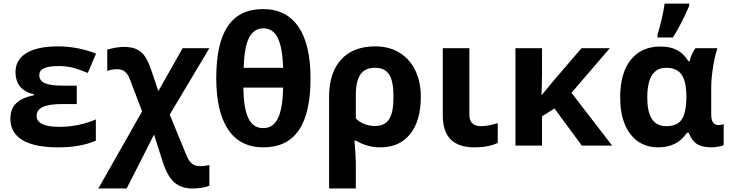

<svg xmlns="http://www.w3.org/2000/svg" viewBox="-20 -816 4098 1076"><path d="M335 -335.9C241.7 -335.9 200.2 -352.1 200.2 -395C200.2 -430.2 235.4 -445.8 309.1 -445.8C334 -445.8 357.9 -443.4 380.4 -438.5C402.8 -433.1 433.6 -422.9 472.2 -407.2L518.1 -515.1C489.3 -527.3 456.1 -537.6 418.5 -544.9C380.4 -552.2 342.8 -556.2 305.2 -556.2C152.8 -556.2 66.9 -504.9 66.9 -413.1C66.9 -345.2 101.6 -303.2 170.9 -287.1V-282.2C77.1 -264.2 38.1 -220.7 38.1 -150.9C38.1 -43.9 131.8 9.8 305.2 9.8C390.6 9.8 460.9 -2.9 517.1 -27.8V-147C488.3 -133.8 455.6 -123.5 419.9 -116.2C384.3 -108.9 349.6 -105 315.9 -105C228.5 -105 185.1 -125.5 185.1 -166C185.1 -212.9 232.9 -232.9 328.1 -232.9H410.2V-335.9Z M672.4 -553.2C648.4 -553.2 618.2 -548.3 581.1 -538.1V-418.9C600.1 -425.3 619.1 -428.2 637.2 -428.2C673.8 -428.2 694.8 -409.2 710.9 -363.8L776.4 -191.9L531.2 240.2H689.9L843.3 -62L894 97.2C911.1 148.4 932.6 185.5 958.5 207.5C984.4 229.5 1017.6 240.2 1058.1 240.2C1093.8 240.2 1125.5 235.4 1153.3 225.1V108.9C1136.2 113.3 1120.1 115.2 1104 115.2C1064.5 115.2 1044.4 99.6 1026.4 58.1L931.2 -173.8L1153.3 -545.9H1003.4L867.2 -305.2L831.1 -413.1C817.9 -453.1 804.7 -482.4 791.5 -501C765.6 -537.6 731 -553.2 672.4 -553.2Z M1720.2 -377.9C1720.2 -631.3 1627 -765.1 1455.1 -765.1C1277.8 -765.1 1191.9 -640.1 1191.9 -377.9C1191.9 -126 1282.7 9.8 1455.1 9.8C1633.3 9.8 1720.2 -116.2 1720.2 -377.9ZM1456.1 -657.2C1530.3 -657.2 1561.5 -584 1566.9 -436H1345.2C1348.1 -515.1 1358.4 -571.8 1376.5 -606C1394.5 -640.1 1420.9 -657.2 1456.1 -657.2ZM1455.1 -98.1C1377.4 -98.1 1346.2 -174.3 1343.8 -325.2H1566.9C1563.5 -172.4 1531.2 -98.1 1455.1 -98.1Z M2338.4 -272.9C2338.4 -330.1 2327.6 -379.9 2306.6 -422.9C2264.2 -508.8 2185.1 -556.2 2084 -556.2C2001 -556.2 1937 -531.7 1892.1 -482.4C1846.7 -433.1 1824.2 -363.3 1824.2 -273.9V240.2H1974.1V103C1974.1 71.8 1971.7 28.3 1966.3 -27.8H1975.1C2016.6 -2.9 2062 9.8 2112.3 9.8C2183.1 9.8 2238.8 -15.1 2278.8 -64.9C2318.4 -114.7 2338.4 -184.1 2338.4 -272.9ZM2081.1 -436C2156.7 -436 2185.1 -387.7 2185.1 -272.9C2185.1 -157.7 2155.3 -109.9 2081.1 -109.9C2042 -109.9 2002 -124 1974.1 -151.9V-280.8C1974.1 -388.2 2007.3 -436 2081.1 -436Z M2461.4 -545.9V-170.9C2461.4 -50.3 2517.6 9.8 2641.1 9.8C2691.4 9.8 2733.9 1.5 2769.5 -15.1V-126C2732.9 -114.7 2701.7 -108.9 2675.3 -108.9C2636.2 -108.9 2610.4 -128.4 2610.4 -170.9V-545.9Z M3014.6 -284.2 3016.1 -324.2 3017.6 -402.8V-545.9H2868.7V0H3017.6V-164.1L3087.4 -208L3240.7 0H3410.6L3182.6 -295.9L3397.5 -545.9H3238.8L3085.4 -367.2L3016.6 -284.2Z M3664.6 -606H3751.5C3787.1 -664.1 3817.4 -723.6 3842.8 -784.2V-795.9H3704.6C3701.2 -768.6 3694.8 -736.8 3686.5 -701.2C3677.7 -665.5 3670.4 -638.7 3664.6 -621.1ZM3669.4 9.8C3740.2 9.8 3793.9 -17.6 3829.6 -71.8H3839.8C3851.1 -42.5 3866.2 -21.5 3885.3 -9.3C3904.3 3.4 3932.1 9.8 3968.8 9.8C3978.5 9.8 3990.7 8.3 4005.9 5.9C4020.5 3.4 4030.3 0.5 4035.6 -2.9V-120.1C4026.9 -116.7 4017.1 -115.2 4006.8 -115.2C3979.5 -115.2 3965.8 -134.3 3965.8 -172.9V-325.2C3965.8 -358.9 3969.2 -396.5 3975.6 -437.5C3981.9 -478 3990.2 -514.2 4000.5 -545.9H3877.4C3863.3 -527.8 3852.5 -503.9 3844.7 -473.1H3837.4C3804.7 -527.8 3757.3 -555.2 3680.7 -555.2C3609.9 -555.2 3554.7 -530.3 3515.1 -481C3475.6 -431.6 3455.6 -361.3 3455.6 -271C3455.6 -182.6 3474.6 -113.8 3512.7 -64.5C3550.3 -15.1 3602.5 9.8 3669.4 9.8ZM3714.8 -108.9C3641.1 -108.9 3607.4 -162.6 3607.4 -270C3607.4 -380.9 3642.6 -436 3712.4 -436C3792.5 -436 3826.7 -389.2 3826.7 -272V-266.1C3825.2 -208 3815.9 -167 3798.8 -144C3781.2 -120.6 3753.4 -108.9 3714.8 -108.9Z"/></svg>

Font: Noto Reveo Sans
Style: Bold
Weight: 700
Designer: Monotype Design team
Foundry: Monotype Imaging Inc.
Version: Version 1.04